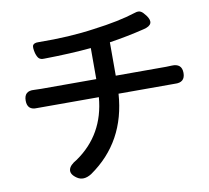

<svg xmlns="http://www.w3.org/2000/svg" viewBox="-85 -857 1065 980"><g transform="rotate(-10 447.5 -367.0)"><path d="M236 18Q204 -4 210 -28Q215 -50 251 -70Q403 -174 419 -366H137Q118 -366 99 -366Q48 -363 48 -413Q48 -464 100 -460Q112 -459 136 -459H279H422V-620Q318 -610 179 -608Q160 -607 151 -616Q143 -624 137 -644Q130 -673 134 -684Q140 -697 165 -696Q325 -694 455 -713Q588 -730 674 -758Q694 -765 706 -758Q716 -753 731 -733Q768 -683 705 -668Q615 -646 523 -632V-459H784Q801 -459 812 -460Q866 -463 866 -413Q866 -363 813 -366Q800 -366 786 -366H521Q504 -119 312 14Q269 41 236 18Z"/></g></svg>

Font: GenSenRounded TW M
Style: Regular
Weight: 500
Version: Version 1.501;PS 1;hotconv 16.6.51;makeotf.lib2.5.65220